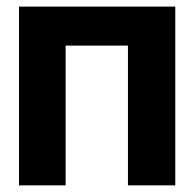

<svg xmlns="http://www.w3.org/2000/svg" viewBox="-20 -559 586 579"><path d="M37.3 0V-539.1H508.6V0H365.8V-421.5H177.9V0Z"/></svg>

Font: Inter Display V
Style: Regular
Weight: 400
Designer: Rasmus Andersson
Foundry: rsms
Version: Version 3.015;git-src